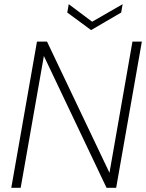

<svg xmlns="http://www.w3.org/2000/svg" viewBox="-20 -899 699 919"><path d="M34 0 157 -700H205L504 -72L614 -700H659L536 0H490L190 -631L79 0ZM567 -879 560 -839 416 -755 302 -839 309 -879 421 -795Z"/></svg>

Font: DM Sans 16pt ExtraLight
Style: Italic
Weight: 250
Italic angle: -10°
Version: Version 4.004;gftools[0.9.30]